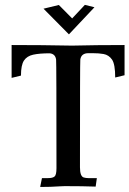

<svg xmlns="http://www.w3.org/2000/svg" viewBox="-20 -761 527 782"><path d="M143.6 0.5 150.9 -35.6H176.3Q194.3 -35.6 202.1 -42Q210 -48.3 210 -76.2Q210 -507.3 208.5 -518.1Q205.6 -541 183.1 -543.9Q140.6 -543.9 115.2 -538.3Q89.8 -532.7 77.6 -514.4Q65.4 -496.1 65.4 -453.1L27.3 -443.8V-577.6Q151.4 -577.6 273.4 -575.2Q369.6 -577.6 487.3 -577.6V-454.6L449.2 -445.3Q449.2 -499.5 436.3 -518.3Q423.3 -537.1 401.9 -541Q382.8 -544.4 357.4 -544.4H340.3Q311 -544.4 307.1 -518.6Q305.7 -507.3 305.7 -79.6Q305.7 -42.5 321.3 -38.1Q330.1 -35.6 339.4 -35.6H374.5L369.6 -1Q316.9 -2.9 243.7 -2.9Q231.9 -2.9 221.7 -2Q188.5 0.5 143.6 0.5ZM260.7 -621.1 157.2 -725.6 219.7 -740.7 273.9 -686 325.7 -741.2 364.7 -731.4Z"/></svg>

Font: Quaaykop
Style: Medium
Weight: 500
Designer: Tup Wanders
Foundry: Free font, DO NOT SELL
Version: Version 1.00;July 31, 2023;FontCreator 11.5.0.2430 64-bit